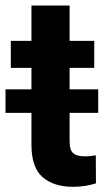

<svg xmlns="http://www.w3.org/2000/svg" viewBox="-34 -679 392 708"><path d="M328.1 -349.6V-262.7H222.7V-159.2Q222.7 -125 236.3 -113.8Q250 -102.5 277.8 -102.5Q291 -102.5 301.3 -103.8Q311.5 -105 319.3 -106.4L319.8 -2.9Q301.8 2.9 280.8 6.3Q259.8 9.8 234.4 9.8Q164.6 9.8 123.3 -25.6Q82 -61 82 -145V-262.7H-13.7V-349.6H82V-428.7H5.9V-528.3H82V-658.7H222.7V-528.3H313.5V-428.7H222.7V-349.6Z"/></svg>

Font: Vazirmatn RD FD
Style: Bold
Weight: 700
Designer: Saber Rastikerdar
Foundry: Saber Rastikerdar
Version: Version 33.003